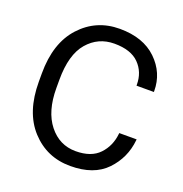

<svg xmlns="http://www.w3.org/2000/svg" viewBox="-132 -843 928 974"><g transform="rotate(20 332.0 -356.0)"><path d="M56.2 -333V-377.9Q56.2 -542 140.4 -633.8Q224.6 -725.6 351.6 -725.6Q478.5 -725.6 550.5 -656Q622.6 -586.4 622.6 -488.3V-483.4H528.8V-488.3Q528.8 -556.2 484.9 -600.8Q440.9 -645.5 351.6 -645.5Q264.2 -645.5 207.5 -579.6Q150.9 -513.7 150.9 -377.9V-333Q150.9 -208 207.3 -136.7Q263.7 -65.4 351.6 -65.4Q435.5 -65.4 478.5 -110.8Q521.5 -156.2 528.3 -222.7L528.8 -227.5H622.6L622.1 -222.7Q612.3 -125 545.4 -55.2Q478.5 14.6 351.6 14.6Q224.6 14.6 140.4 -77.1Q56.2 -168.9 56.2 -333Z"/></g></svg>

Font: RobotoFlex
Style: Regular
Weight: 400
Designer: Berlow after Robertson
Foundry: Google
Version: Version 2.136